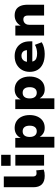

<svg xmlns="http://www.w3.org/2000/svg" viewBox="1174 -1966 971 3360"><g transform="rotate(-90 1660.0 -285.5)"><path d="M264 11Q163 11 113.5 -39.5Q64 -90 64 -187V-705H252V-197Q252 -176 258 -161.5Q264 -147 276 -139.5Q288 -132 307 -132Q322 -132 333.5 -133.5Q345 -135 359 -138L372 -6Q344 3 320 7Q296 11 264 11Z M439 -586V-751H632V-586ZM442 0V-503H630V0Z M758 180V-504H927V-412H929Q952 -462 997 -488.5Q1042 -515 1101 -515Q1171 -515 1222 -481.5Q1273 -448 1300 -389Q1327 -330 1327 -252Q1327 -177 1301 -117.5Q1275 -58 1225 -23.5Q1175 11 1103 11Q1047 11 1007.5 -13.5Q968 -38 947 -76H946V180ZM1043 -128Q1090 -128 1115.5 -160Q1141 -192 1141 -252Q1141 -313 1115.5 -344Q1090 -375 1043 -375Q996 -375 970 -344Q944 -313 944 -252Q944 -192 970.5 -160Q997 -128 1043 -128Z M1432 180V-504H1601V-412H1603Q1626 -462 1671 -488.5Q1716 -515 1775 -515Q1845 -515 1896 -481.5Q1947 -448 1974 -389Q2001 -330 2001 -252Q2001 -177 1975 -117.5Q1949 -58 1899 -23.5Q1849 11 1777 11Q1721 11 1681.5 -13.5Q1642 -38 1621 -76H1620V180ZM1717 -128Q1764 -128 1789.5 -160Q1815 -192 1815 -252Q1815 -313 1789.5 -344Q1764 -375 1717 -375Q1670 -375 1644 -344Q1618 -313 1618 -252Q1618 -192 1644.5 -160Q1671 -128 1717 -128Z M2397 11Q2293 11 2223 -21.5Q2153 -54 2118 -113Q2083 -172 2083 -252Q2083 -327 2116.5 -386Q2150 -445 2212 -480Q2274 -515 2359 -515Q2434 -515 2492 -484Q2550 -453 2583.5 -394Q2617 -335 2617 -250V-206H2235V-300H2473L2463 -286Q2463 -342 2436.5 -369Q2410 -396 2363 -396Q2331 -396 2307.5 -381.5Q2284 -367 2270.5 -340Q2257 -313 2257 -273V-256Q2257 -208 2272.5 -178.5Q2288 -149 2321 -135.5Q2354 -122 2406 -122Q2444 -122 2485 -132Q2526 -142 2556 -161L2601 -41Q2559 -14 2504.5 -1.5Q2450 11 2397 11Z M2719 0V-503H2892V-410H2893Q2919 -460 2965.5 -487.5Q3012 -515 3070 -515Q3131 -515 3172.5 -490Q3214 -465 3236 -414.5Q3258 -364 3258 -284V0H3069V-278Q3069 -308 3061.5 -326.5Q3054 -345 3039 -354Q3024 -363 3000 -363Q2974 -363 2953 -351Q2932 -339 2919.5 -317Q2907 -295 2907 -265V0Z"/></g></svg>

Font: Nunito Sans 8pt Black
Style: Regular
Weight: 900
Version: Version 3.101;gftools[0.9.27]